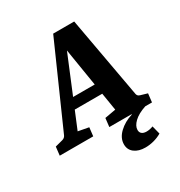

<svg xmlns="http://www.w3.org/2000/svg" viewBox="-195 -699 950 1013"><g transform="rotate(-30 280.5 -193.0)"><path d="M158 -233H377L391 -171H135ZM493 -82Q494 -77 497.5 -72Q501 -67 511 -64L552 -52L546 0H286L292 -52L359 -64L284 -526H321L130 -64L194 -52L188 0H-16L-10 -52L36 -64Q51 -68 57 -81L276 -575H404ZM398 189Q357 189 332 170Q307 151 307 118Q307 80 340 48.5Q373 17 422 2V-8H505V0Q457 16 432 40Q407 64 407 88Q407 103 417 111Q427 119 445 119Q455 119 465 117Q475 115 485 111L498 162Q476 175 450 182Q424 189 398 189Z"/></g></svg>

Font: Yrsa
Style: Bold Italic
Weight: 700
Italic angle: -7.10001°
Version: Version 2.004